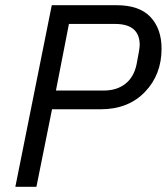

<svg xmlns="http://www.w3.org/2000/svg" viewBox="-20 -718 641 738"><path d="M120 0H39L179 -698H428Q516 -698 558.5 -652.5Q601 -607 601 -531Q601 -431 537 -364.5Q473 -298 367 -298H180ZM245 -626 195 -370H379Q429 -370 462 -396Q495 -422 505 -471Q517 -531 517 -545Q517 -626 422 -626Z"/></svg>

Font: Aneliza
Style: Italic
Weight: 400
Italic angle: -11.31°
Designer: Mike Abbink, Paul van der Laan, Pieter van Rosmalen
Foundry: Bold Monday
Version: Version 3.0